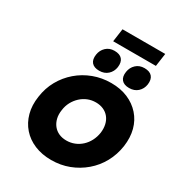

<svg xmlns="http://www.w3.org/2000/svg" viewBox="-251 -1272 1341 1444"><g transform="rotate(30 419.5 -550.0)"><path d="M412 10Q331 10 266.5 -17Q202 -44 159 -93Q116 -142 98 -208.5Q80 -275 92 -354Q103 -434 140 -500Q177 -566 234 -615Q291 -664 363 -691Q435 -718 516 -718Q597 -718 660.5 -691Q724 -664 767.5 -615Q811 -566 828.5 -500Q846 -434 835 -355Q823 -275 786.5 -208.5Q750 -142 692.5 -93Q635 -44 564 -17Q493 10 412 10ZM438 -174Q474 -174 507 -187Q540 -200 566.5 -224.5Q593 -249 610 -282Q627 -315 633 -354Q638 -393 630.5 -426Q623 -459 603.5 -483.5Q584 -508 554.5 -521Q525 -534 489 -534Q452 -534 419.5 -521Q387 -508 360.5 -483.5Q334 -459 316.5 -426.5Q299 -394 294 -354Q288 -315 296 -282Q304 -249 323.5 -224.5Q343 -200 372 -187Q401 -174 438 -174ZM649 -752Q604 -752 583 -776.5Q562 -801 569 -846Q575 -886 603.5 -913Q632 -940 676 -940Q722 -940 743 -915.5Q764 -891 758 -846Q752 -805 723 -778.5Q694 -752 649 -752ZM389 -752Q344 -752 323 -776.5Q302 -801 309 -846Q315 -886 343.5 -913Q372 -940 416 -940Q462 -940 483 -915.5Q504 -891 498 -846Q492 -805 463 -778.5Q434 -752 389 -752ZM370 -997 386 -1110H757L741 -997Z"/></g></svg>

Font: Lexend ExtBd
Style: Italic
Weight: 800
Italic angle: -8.13011°
Designer: Bonnie Shaver-Troup, Thomas Jockin
Foundry: Lexend
Version: Version 1.007